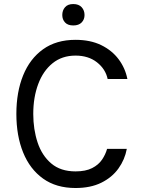

<svg xmlns="http://www.w3.org/2000/svg" viewBox="-20 -938 719 968"><path d="M519.9 -187.5H619.3Q609.4 -133.5 577.2 -88.6Q545.1 -43.7 490.9 -16.9Q436.8 9.9 360.8 9.9Q263.5 9.9 197.1 -37.6Q130.7 -85.2 96.6 -169.4Q62.5 -253.6 62.5 -363.6Q62.5 -473.7 96.6 -557.9Q130.7 -642 197.1 -689.6Q263.5 -737.2 360.8 -737.2Q435.4 -737.2 490.1 -710.6Q544.7 -683.9 578.1 -639.2Q611.5 -594.5 622.2 -539.8H522.7Q512.1 -589.8 468.9 -623.8Q425.8 -657.7 360.8 -657.7Q292.6 -657.7 245 -619.1Q197.4 -580.6 172.6 -514Q147.7 -447.4 147.7 -363.6Q147.7 -285.5 169.6 -219.6Q191.4 -153.8 238.5 -113.8Q285.5 -73.9 360.8 -73.9Q411.9 -73.9 444.2 -90.4Q476.6 -106.9 494.3 -133Q512.1 -159.1 519.9 -187.5ZM294 -862.2Q294 -885.7 307.9 -901.6Q321.7 -917.6 349.4 -917.6Q377.1 -917.6 391.7 -901.6Q406.2 -885.7 406.2 -862.2Q406.2 -839.8 391.7 -824.8Q377.1 -809.7 349.4 -809.7Q321.7 -809.7 307.9 -824.8Q294 -839.8 294 -862.2Z"/></svg>

Font: Interface
Style: Regular
Weight: 400
Designer: Rasmus Andersson
Foundry: rsms
Version: Version 1.8